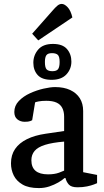

<svg xmlns="http://www.w3.org/2000/svg" viewBox="-20 -950 532 979"><path d="M178 9Q126 9 95 -9Q64 -27 50 -55.5Q36 -84 36 -117Q36 -160 57 -190.5Q78 -221 117.5 -240.5Q157 -260 212 -268L307 -282V-355Q307 -381 297.5 -399.5Q288 -418 268 -427Q248 -436 216 -436Q193 -436 177.5 -433Q162 -430 159 -428L144 -337Q143 -336 134 -332.5Q125 -329 106 -329Q84 -329 68.5 -341.5Q53 -354 53 -379Q53 -411 76 -435Q99 -459 133 -474.5Q167 -490 202 -498Q237 -506 261 -506Q306 -506 338 -491Q370 -476 387 -449Q404 -422 404 -384V-72L475 -58V-16Q473 -15 459 -9.5Q445 -4 423.5 0.5Q402 5 375 5Q343 5 330.5 -9.5Q318 -24 314 -42H309Q297 -31 277 -19.5Q257 -8 232 0.5Q207 9 178 9ZM225 -61Q258 -61 281 -69.5Q304 -78 307 -80V-228Q247 -223 210 -211.5Q173 -200 156.5 -180.5Q140 -161 140 -133Q140 -61 225 -61ZM243 -543Q194 -543 172 -567.5Q150 -592 150 -630Q150 -668 174.5 -697Q199 -726 250 -726Q299 -726 321.5 -700Q344 -674 344 -636Q344 -598 318.5 -570.5Q293 -543 243 -543ZM247 -587Q269 -587 276.5 -598Q284 -609 284 -634Q284 -662 274.5 -670.5Q265 -679 245 -679Q224 -679 216.5 -668.5Q209 -658 209 -634Q209 -605 218 -596Q227 -587 247 -587ZM175 -744 144 -778 249 -897Q261 -911 272 -920.5Q283 -930 295 -930Q309 -930 325 -913Q341 -896 349 -861Z"/></svg>

Font: Faustina Medium
Style: Regular
Weight: 500
Designer: Alfonso Garcia
Foundry: http://www.omnibus-type.com
Version: Version 1.200